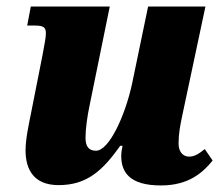

<svg xmlns="http://www.w3.org/2000/svg" viewBox="-20 -556 682 586"><path d="M471 10C555 10 598 -28 629 -66L605 -101C586 -86 574 -78 557 -78C538 -78 525 -93 525 -118C525 -148 530 -173 536 -202L607 -536H432L383 -300C362 -203 313 -96 273 -96C250 -96 241 -110 241 -136C241 -161 246 -200 254 -237L315 -536H74L63 -478H86C114 -478 120 -472 120 -454C120 -440 116 -423 110 -389L75 -212C68 -177 58 -132 58 -97C58 -40 82 9 159 9C245 9 293 -35 347 -111H354C352 -102 350 -89 350 -80C350 -31 375 10 471 10Z"/></svg>

Font: Noto Serif Condensed Black
Style: Italic
Weight: 900
Width: 3
Italic angle: -12°
Designer: Monotype Design Team
Foundry: Monotype Imaging Inc.
Version: Version 2.013